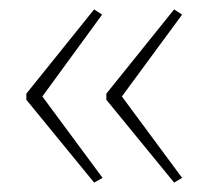

<svg xmlns="http://www.w3.org/2000/svg" viewBox="-20 -483 442 408"><path d="M36 -284V-271L180 -95L198 -105L70 -278L197 -452L180 -463ZM206 -284V-271L350 -95L367 -105L239 -278L367 -452L350 -463Z"/></svg>

Font: Noto Sans Devanagari Condensed Thin
Style: Regular
Weight: 100
Width: 3
Designer: Jelle Bosma - Monotype Design Team
Foundry: Monotype Imaging Inc.
Version: Version 2.004